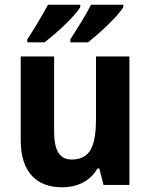

<svg xmlns="http://www.w3.org/2000/svg" viewBox="-20 -786 640 816"><path d="M504 -756V-766H367C348 -728 309 -665 279 -619V-606H354C401 -643 484 -719 504 -756ZM321 -756V-766H184C164 -728 127 -666 96 -619V-606H169C220 -645 300 -718 321 -756ZM530 -546H388V-282C388 -170 366 -108 285 -108C232 -108 210 -148 210 -228V-546H68V-190C68 -56 134 10 244 10C307 10 363 -15 394 -70H402L420 0H530Z"/></svg>

Font: Noto Sans Myanmar SemiCondensed
Style: Bold
Weight: 700
Width: 4
Designer: Monotype Design Team
Foundry: Monotype Imaging Inc.
Version: Version 2.107